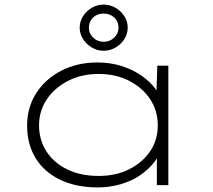

<svg xmlns="http://www.w3.org/2000/svg" viewBox="-20 -806 928 836"><path d="M406 10Q310 10 240.5 -24Q171 -58 134.5 -118.5Q98 -179 98 -259Q98 -338 137.5 -400Q177 -462 246.5 -498Q316 -534 404 -534Q461 -534 509.5 -518.5Q558 -503 595.5 -477Q633 -451 656 -420Q679 -389 685 -359L660 -367L665 -520H713V0H663V-146L682 -169Q677 -133 652.5 -101Q628 -69 591 -43.5Q554 -18 506 -4Q458 10 406 10ZM410 -40Q485 -40 542.5 -69Q600 -98 633.5 -147Q667 -196 667 -260Q667 -323 634.5 -373Q602 -423 543.5 -453.5Q485 -484 410 -484Q334 -484 275.5 -453.5Q217 -423 183.5 -373Q150 -323 150 -260Q150 -198 181.5 -148Q213 -98 271.5 -69Q330 -40 410 -40ZM431 -585Q404 -585 380 -599Q356 -613 341.5 -636Q327 -659 327 -685Q327 -713 341.5 -735.5Q356 -758 379.5 -772Q403 -786 431 -786Q459 -786 483 -772Q507 -758 521.5 -735.5Q536 -713 536 -685Q536 -659 521.5 -636Q507 -613 483 -599Q459 -585 431 -585ZM431 -624Q458 -624 477 -642Q496 -660 496 -685Q496 -713 477 -730Q458 -747 431 -747Q403 -747 385 -729.5Q367 -712 367 -685Q367 -660 386 -642Q405 -624 431 -624Z"/></svg>

Font: Lexend Tera ExtraLight
Style: Regular
Weight: 250
Designer: Bonnie Shaver-Troup, Thomas Jockin
Foundry: Lexend
Version: Version 1.007